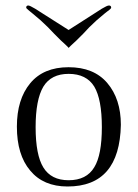

<svg xmlns="http://www.w3.org/2000/svg" viewBox="-20 -675 505 705"><path d="M42 -210Q42 -310.1 90.8 -369.1Q139.6 -428.2 231.9 -428.2Q324.7 -428.2 374 -370.1Q423.8 -311.5 423.8 -216.8Q419.4 9.8 228 9.8Q139.2 9.8 90.8 -48.8Q42 -106.4 42 -210ZM110.8 -208Q110.8 -106 139.2 -60.1Q168 -13.2 231.9 -13.2Q297.9 -13.2 326.2 -61Q354 -106 354 -208Q354 -310.1 326.2 -356.9Q297.4 -403.8 231.9 -403.8Q168 -403.8 139.2 -356.9Q110.8 -309.1 110.8 -208ZM76.2 -647Q76.2 -654.8 84 -654.8Q89.4 -654.8 108.9 -643.1L231.9 -564.9L354 -643.1Q373.5 -654.8 379.9 -654.8Q388.2 -654.8 388.2 -647Q388.2 -644 380.9 -638.2Q378.9 -636.7 373 -632.3Q367.2 -627.9 363.8 -625Q334 -601.1 308.1 -575.2L285.2 -550.8L261.2 -526.9Q231.9 -500 231.9 -499Q232.4 -499 229.7 -502Q227.1 -504.9 220.2 -511.2Q213.4 -517.6 203.1 -526.9L179.2 -550.8L155.8 -575.2Q129.9 -601.1 100.1 -625Q91.3 -632.3 84 -638.2Q76.2 -644.5 76.2 -647Z"/></svg>

Font: Unna Light
Style: Regular
Weight: 300
Designer: Jorge de Buen Unna
Foundry: Omnibus-Type
Version: Version 2.007;PS 002.007;hotconv 1.0.88;makeotf.lib2.5.64775